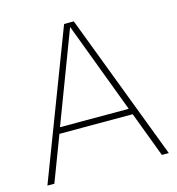

<svg xmlns="http://www.w3.org/2000/svg" viewBox="-99 -736 758 822"><g transform="rotate(-15 280.0 -325.0)"><path d="M117.7 -200.7H442.4L518.1 0H548.8L301.8 -649.9H258.8L10.7 0H41.5ZM127.4 -227.5 280.3 -630.9 432.1 -227.5Z"/></g></svg>

Font: Estedad-FD-VF Thin
Style: Regular
Weight: 100
Designer: Amin Abedi
Version: Version 5.0